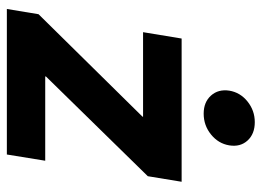

<svg xmlns="http://www.w3.org/2000/svg" viewBox="-124 -658 781 574"><g transform="rotate(90 267.0 -370.5)"><path d="M6.3 0 22 -94.7 328.1 -405.3 328.6 -407.2H75.7L94.7 -522.5H522.9L506.3 -421.4L208 -116.7V-114.7H460L441.4 0ZM319.3 -588.4Q284.7 -588.4 265.1 -610.4Q245.6 -632.3 250.5 -665Q255.9 -697.8 283 -719.5Q310.1 -741.2 344.7 -741.2Q379.9 -741.2 399.7 -719.5Q419.4 -697.8 414.1 -665Q408.7 -632.3 381.6 -610.4Q354.5 -588.4 319.3 -588.4Z"/></g></svg>

Font: Inter 28pt
Style: Bold Italic
Weight: 700
Italic angle: -9.3988°
Designer: Rasmus Andersson
Foundry: rsms
Version: Version 4.001;git-66647c0bb